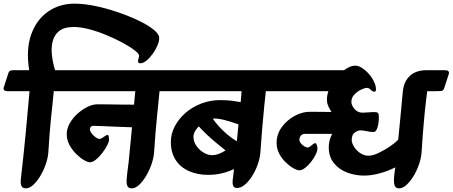

<svg xmlns="http://www.w3.org/2000/svg" viewBox="-76 -1010 2483 1053"><path d="M-55 -532 -31 -606Q-27 -620 -19.5 -622.5Q-12 -625 0 -625H84Q66 -739 95 -820.5Q124 -902 187 -946Q250 -990 333 -990Q383 -990 444.5 -977.5Q506 -965 567.5 -944Q629 -923 681 -898.5Q733 -874 764.5 -849Q796 -824 797 -804Q798 -785 787.5 -760.5Q777 -736 761 -714Q745 -692 727 -677.5Q709 -663 694 -663Q686 -663 683.5 -666.5Q681 -670 681 -674Q681 -680 684 -689.5Q687 -699 687 -705Q687 -715 662.5 -734Q638 -753 597.5 -775Q557 -797 509 -817Q461 -837 414 -849.5Q367 -862 329 -862Q276 -862 248.5 -840Q221 -818 212.5 -782.5Q204 -747 209 -705.5Q214 -664 226 -625H333Q361 -625 354 -603L330 -529Q325 -513 315 -511.5Q305 -510 281 -510H219Q215 -469 211.5 -435Q208 -401 204 -364.5Q200 -328 196.5 -282.5Q193 -237 189 -174Q187 -145 175.5 -111Q164 -77 146 -46.5Q128 -16 107 3.5Q86 23 66 23Q47 23 41.5 9.5Q36 -4 38 -24Q40 -44 42 -62Q44 -79 47.5 -110.5Q51 -142 55.5 -185Q60 -228 65 -280Q70 -332 75 -390Q80 -448 86 -510H-34Q-62 -510 -55 -532Z M226 -532 249 -606Q254 -620 261.5 -622.5Q269 -625 281 -625H899Q927 -625 920 -603L896 -529Q891 -513 880.5 -511.5Q870 -510 847 -510H799Q795 -469 791.5 -435Q788 -401 784.5 -364.5Q781 -328 777 -282.5Q773 -237 769 -174Q767 -145 755.5 -111Q744 -77 726 -46.5Q708 -16 687.5 3.5Q667 23 646 23Q628 23 622.5 9.5Q617 -4 618.5 -24Q620 -44 622 -62Q625 -81 629 -117Q633 -153 637.5 -202.5Q642 -252 648 -312Q616 -313 573.5 -314.5Q531 -316 493 -318Q455 -320 435 -320Q427 -320 422 -314.5Q417 -309 417 -301Q417 -291 426.5 -278.5Q436 -266 448.5 -257Q461 -248 470 -248Q476 -248 484.5 -253.5Q493 -259 501 -264.5Q509 -270 513 -270Q519 -270 520.5 -260.5Q522 -251 522 -244Q522 -232 511.5 -212Q501 -192 484.5 -170.5Q468 -149 450 -134.5Q432 -120 416 -120Q405 -120 384.5 -132Q364 -144 342 -165.5Q320 -187 305 -215Q290 -243 290 -275Q290 -304 306 -333Q322 -362 348 -385.5Q374 -409 403 -423.5Q432 -438 459 -438Q482 -438 517 -437.5Q552 -437 590.5 -436.5Q629 -436 659 -436L666 -510H247Q219 -510 226 -532Z M790 -532 814 -606Q819 -620 826.5 -622.5Q834 -625 847 -625H1475Q1503 -625 1496 -603L1473 -529Q1468 -513 1457.5 -511.5Q1447 -510 1424 -510H1382Q1379 -482 1373.5 -430Q1368 -378 1362.5 -311.5Q1357 -245 1352 -174Q1350 -145 1338.5 -111Q1327 -77 1308.5 -47Q1290 -17 1268 2Q1246 21 1224 21Q1207 21 1202.5 8Q1198 -5 1200.5 -24.5Q1203 -44 1205 -62L1207 -83Q1179 -69 1143 -60Q1107 -51 1065 -51Q1007 -51 960.5 -71.5Q914 -92 887.5 -132.5Q861 -173 861 -231Q861 -276 882.5 -317Q904 -358 941 -390.5Q978 -423 1027.5 -442Q1077 -461 1132 -461Q1168 -461 1198.5 -457Q1229 -453 1244 -450L1249 -510H811Q783 -510 790 -532ZM985 -260Q985 -234 1000.5 -211Q1016 -188 1040 -173.5Q1064 -159 1087 -159Q1106 -159 1125 -166.5Q1144 -174 1161 -185Q1139 -203 1112.5 -224.5Q1086 -246 1060.5 -270Q1035 -294 1014 -317Q1001 -304 993 -289Q985 -274 985 -260ZM1091 -359Q1104 -340 1124.5 -317Q1145 -294 1170.5 -272.5Q1196 -251 1223 -235L1232 -328Q1200 -339 1163.5 -349.5Q1127 -360 1098 -360Q1093 -360 1091 -359Z M1366 -532 1390 -606Q1395 -620 1402.5 -622.5Q1410 -625 1423 -625H1811Q1844 -650 1872 -650Q1890 -650 1910 -637Q1930 -624 1947.5 -604Q1965 -584 1975.5 -561.5Q1986 -539 1986 -519Q1986 -507 1976 -507Q1968 -507 1957.5 -517.5Q1947 -528 1937 -528Q1924 -528 1903.5 -518Q1883 -508 1867 -491Q1851 -474 1851 -451Q1851 -433 1868 -412.5Q1885 -392 1913 -392Q1927 -392 1948.5 -394Q1970 -396 1984 -395Q1992 -395 1997 -390Q2002 -385 2002 -368Q2002 -350 1999 -331Q1996 -312 1989.5 -299Q1983 -286 1972 -286Q1957 -286 1936 -290.5Q1915 -295 1901 -295Q1886 -295 1869.5 -283Q1853 -271 1853 -243Q1853 -225 1866 -204.5Q1879 -184 1900 -170Q1921 -156 1945 -156Q1968 -156 2000 -171Q2032 -186 2062 -206.5Q2092 -227 2108 -244Q2112 -283 2115.5 -321Q2119 -359 2123.5 -403.5Q2128 -448 2133 -506Q2138 -562 2171.5 -593.5Q2205 -625 2263 -625H2364Q2392 -625 2385 -603L2361 -529Q2356 -513 2346 -511.5Q2336 -510 2312 -510H2267Q2266 -502 2260.5 -457.5Q2255 -413 2248.5 -340.5Q2242 -268 2236 -174Q2234 -144 2222.5 -110Q2211 -76 2193 -46Q2175 -16 2154 3.5Q2133 23 2113 23Q2089 23 2085.5 -3.5Q2082 -30 2092 -92Q2050 -71 2005 -59Q1960 -47 1920 -47Q1873 -47 1828.5 -63.5Q1784 -80 1755.5 -115Q1727 -150 1727 -204Q1727 -222 1732 -241Q1737 -260 1746 -276H1598Q1581 -276 1573.5 -265.5Q1566 -255 1566 -244Q1566 -234 1574 -224Q1582 -214 1593 -207.5Q1604 -201 1612 -201Q1618 -201 1625.5 -207Q1633 -213 1640.5 -219Q1648 -225 1652 -225Q1658 -225 1661.5 -214.5Q1665 -204 1665 -197Q1665 -182 1655 -161.5Q1645 -141 1629.5 -121.5Q1614 -102 1597 -89Q1580 -76 1566 -76Q1553 -76 1532 -88Q1511 -100 1490 -120.5Q1469 -141 1455 -168Q1441 -195 1441 -226Q1441 -274 1469.5 -313Q1498 -352 1541 -375Q1584 -398 1627 -397L1742 -396Q1732 -411 1724.5 -428Q1717 -445 1717 -464Q1717 -475 1719 -486.5Q1721 -498 1725 -510H1387Q1359 -510 1366 -532Z"/></svg>

Font: Alkatra
Style: Bold
Weight: 700
Designer: Suman Bhandary
Version: Version 1.100;gftools[0.9.22]